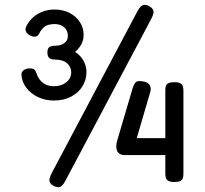

<svg xmlns="http://www.w3.org/2000/svg" viewBox="-20 -754 859 806"><path d="M206 27Q195 21 190.5 13.5Q186 6 188 -4Q190 -14 198 -29L556 -705Q564 -720 571 -726.5Q578 -733 587 -733.5Q596 -734 607 -728Q617 -722 621.5 -715Q626 -708 624 -698Q622 -688 614 -673L255 4Q248 18 240.5 25Q233 32 225 32Q217 32 206 27ZM206 -332Q170 -332 139.5 -346.5Q109 -361 90.5 -385.5Q72 -410 70 -440Q70 -450 75.5 -456Q81 -462 89 -464.5Q97 -467 104 -467Q122 -467 127 -459Q132 -451 135 -442Q139 -429 148.5 -417.5Q158 -406 172.5 -399Q187 -392 207 -392Q237 -392 258 -408.5Q279 -425 279 -451Q279 -473 261.5 -488.5Q244 -504 210 -504Q195 -504 187 -510.5Q179 -517 179 -534Q179 -551 187.5 -556.5Q196 -562 210 -562Q235 -562 250 -573Q265 -584 265 -603Q265 -626 249.5 -639.5Q234 -653 209 -653Q194 -653 182.5 -649.5Q171 -646 163 -638.5Q155 -631 148 -620Q145 -612 140 -606Q135 -600 124 -600Q110 -600 97 -611.5Q84 -623 88 -638Q95 -656 111.5 -674Q128 -692 153.5 -703Q179 -714 209 -714Q245 -714 272.5 -699.5Q300 -685 315.5 -661Q331 -637 331 -607Q331 -585 320.5 -566.5Q310 -548 295 -536Q317 -523 330 -500Q343 -477 343 -452Q343 -419 326 -391.5Q309 -364 278 -348Q247 -332 206 -332ZM711 10Q696 10 687.5 5.5Q679 1 676.5 -7Q674 -15 674 -26V-103H504Q486 -103 477 -112.5Q468 -122 468 -140Q468 -146 469 -151.5Q470 -157 472 -164L536 -381Q544 -406 553 -411Q562 -416 581 -412Q595 -410 602.5 -403.5Q610 -397 612 -387.5Q614 -378 610 -365L554 -174H674V-377Q674 -387 677 -394.5Q680 -402 688.5 -405.5Q697 -409 713 -409Q729 -409 737 -404.5Q745 -400 747.5 -391.5Q750 -383 750 -372V-24Q750 -14 747.5 -6Q745 2 736.5 6Q728 10 711 10Z"/></svg>

Font: Fredoka Light
Style: Regular
Weight: 400
Version: Version 2.001